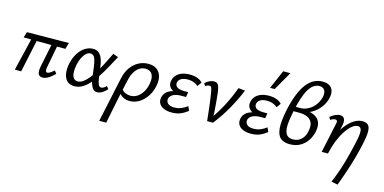

<svg xmlns="http://www.w3.org/2000/svg" viewBox="-89 -1219 4021 2012"><g transform="rotate(15 1921.5 -212.5)"><path d="M358 6Q338 6 324.5 -4.5Q311 -15 307 -38.5Q303 -62 311 -102L374 -409H434L377 -107Q375 -96 375 -84.5Q375 -73 379 -65Q383 -57 395 -57Q407 -57 424 -68Q441 -79 465 -100L489 -70Q467 -47 444.5 -30Q422 -13 400.5 -3.5Q379 6 358 6ZM58 0 156 -409H214L127 0ZM513 -347 60 -350 79 -412 533 -416Z M703 7Q651 7 622 -23.5Q593 -54 586.5 -104.5Q580 -155 593 -214Q608 -277 638 -324Q668 -371 709 -397Q750 -423 795 -423Q831 -423 854 -406Q877 -389 890 -361Q903 -333 910 -297.5Q917 -262 921 -224Q927 -180 932.5 -140.5Q938 -101 948.5 -76.5Q959 -52 980 -52Q993 -52 1007.5 -61Q1022 -70 1035 -84L1057 -55Q1038 -32 1009 -13Q980 6 951 6Q923 6 906.5 -12.5Q890 -31 880 -61Q870 -91 865 -127.5Q860 -164 856 -200Q850 -251 842.5 -289Q835 -327 821 -348Q807 -369 781 -369Q756 -369 733.5 -348Q711 -327 694 -291.5Q677 -256 668 -210Q659 -162 662 -126.5Q665 -91 681 -71Q697 -51 726 -51Q754 -51 783 -71.5Q812 -92 841 -127.5Q870 -163 899 -210.5Q928 -258 956 -313Q984 -368 1012 -427L1069 -406Q1034 -341 1000.5 -280.5Q967 -220 932.5 -167.5Q898 -115 862 -76Q826 -37 786.5 -15Q747 7 703 7Z M1051 289Q1065 225 1078 164.5Q1091 104 1103.5 44.5Q1116 -15 1129 -75.5Q1142 -136 1156 -199Q1171 -271 1207 -320.5Q1243 -370 1291.5 -395.5Q1340 -421 1396 -421Q1452 -421 1487.5 -395.5Q1523 -370 1535.5 -324Q1548 -278 1535 -217Q1522 -153 1487.5 -102Q1453 -51 1405.5 -22Q1358 7 1303 7Q1272 7 1247 -3Q1222 -13 1204.5 -29.5Q1187 -46 1178 -66L1200 -98Q1214 -73 1241 -61Q1268 -49 1297 -49Q1338 -49 1371 -70.5Q1404 -92 1427.5 -130Q1451 -168 1461 -218Q1475 -288 1453 -326Q1431 -364 1379 -364Q1345 -364 1315.5 -345.5Q1286 -327 1263.5 -290.5Q1241 -254 1229 -200Q1215 -137 1205 -92.5Q1195 -48 1187.5 -10.5Q1180 27 1171.5 67.5Q1163 108 1152.5 160.5Q1142 213 1127 289Z M1758 9Q1711 9 1675 -6Q1639 -21 1622.5 -50.5Q1606 -80 1616 -122Q1629 -174 1683 -199Q1737 -224 1818 -224L1814 -191Q1767 -191 1730.5 -206.5Q1694 -222 1677.5 -251Q1661 -280 1672 -321Q1680 -352 1702.5 -375.5Q1725 -399 1761.5 -412Q1798 -425 1844 -425Q1890 -425 1925 -412.5Q1960 -400 1983 -375L1950 -329Q1934 -345 1905 -357Q1876 -369 1836 -369Q1794 -369 1767 -354Q1740 -339 1734 -312Q1729 -290 1739.5 -274Q1750 -258 1773 -250Q1796 -242 1827 -242H1874L1865 -187H1817Q1759 -187 1726.5 -169Q1694 -151 1687 -123Q1681 -90 1703.5 -69.5Q1726 -49 1771 -49Q1816 -49 1851 -64Q1886 -79 1913 -101L1934 -55Q1898 -26 1857 -8.5Q1816 9 1758 9Z M2144 0Q2140 -38 2135.5 -80.5Q2131 -123 2126 -164.5Q2121 -206 2115.5 -242Q2110 -278 2106 -304Q2099 -340 2093.5 -352.5Q2088 -365 2070 -365Q2060 -365 2049 -360.5Q2038 -356 2029 -349L2011 -376Q2034 -397 2058.5 -409Q2083 -421 2106 -421Q2132 -421 2145.5 -408Q2159 -395 2165 -370.5Q2171 -346 2175 -314Q2181 -265 2185 -215.5Q2189 -166 2192.5 -117Q2196 -68 2197 -19L2163 -25Q2233 -121 2284.5 -219.5Q2336 -318 2372 -419L2445 -412Q2402 -307 2344 -203.5Q2286 -100 2208 0Z M2617 9Q2570 9 2534 -6Q2498 -21 2481.5 -50.5Q2465 -80 2475 -122Q2488 -174 2542 -199Q2596 -224 2677 -224L2673 -191Q2626 -191 2589.5 -206.5Q2553 -222 2536.5 -251Q2520 -280 2531 -321Q2539 -352 2561.5 -375.5Q2584 -399 2620.5 -412Q2657 -425 2703 -425Q2749 -425 2784 -412.5Q2819 -400 2842 -375L2809 -329Q2793 -345 2764 -357Q2735 -369 2695 -369Q2653 -369 2626 -354Q2599 -339 2593 -312Q2588 -290 2598.5 -274Q2609 -258 2632 -250Q2655 -242 2686 -242H2733L2724 -187H2676Q2618 -187 2585.5 -169Q2553 -151 2546 -123Q2540 -90 2562.5 -69.5Q2585 -49 2630 -49Q2675 -49 2710 -64Q2745 -79 2772 -101L2793 -55Q2757 -26 2716 -8.5Q2675 9 2617 9ZM2691 -508 2779 -711H2857L2741 -508Z M3039 10Q2976 10 2940 -21.5Q2904 -53 2898 -125.5Q2892 -198 2917 -322Q2941 -433 2972 -508.5Q3003 -584 3040.5 -629Q3078 -674 3120 -694Q3162 -714 3207 -714Q3256 -714 3284.5 -695Q3313 -676 3322 -642Q3331 -608 3320 -565Q3311 -522 3286.5 -483.5Q3262 -445 3228 -415.5Q3194 -386 3153.5 -369Q3113 -352 3071 -352L3075 -380Q3185 -380 3239 -333Q3293 -286 3272 -186Q3260 -132 3230 -87.5Q3200 -43 3152.5 -16.5Q3105 10 3039 10ZM3060 -48Q3099 -48 3127.5 -64.5Q3156 -81 3174 -110.5Q3192 -140 3199 -179Q3209 -232 3195 -266Q3181 -300 3144.5 -317.5Q3108 -335 3053 -335H2980L2991 -385H3049Q3086 -385 3119.5 -399Q3153 -413 3180 -437.5Q3207 -462 3225 -493.5Q3243 -525 3251 -559Q3260 -605 3243.5 -632.5Q3227 -660 3187 -660Q3156 -660 3127.5 -641.5Q3099 -623 3074.5 -583.5Q3050 -544 3029 -480.5Q3008 -417 2990 -327Q2974 -250 2970 -196.5Q2966 -143 2975 -110.5Q2984 -78 3005 -63Q3026 -48 3060 -48Z M3567 275Q3593 213 3612.5 158.5Q3632 104 3647 52Q3662 0 3676 -54Q3690 -108 3704 -171Q3721 -241 3724 -282Q3727 -323 3717 -341Q3707 -359 3684 -359Q3653 -359 3619 -330Q3585 -301 3553 -251.5Q3521 -202 3495.5 -137Q3470 -72 3455 0H3404Q3428 -102 3463.5 -180Q3499 -258 3541.5 -312Q3584 -366 3629 -393.5Q3674 -421 3717 -421Q3764 -421 3783.5 -397Q3803 -373 3801.5 -321Q3800 -269 3781 -184Q3765 -111 3744.5 -37.5Q3724 36 3697.5 116.5Q3671 197 3636 289ZM3387 0 3457 -325Q3459 -333 3459.5 -342Q3460 -351 3455 -358Q3450 -365 3436 -365Q3424 -365 3410.5 -359.5Q3397 -354 3386 -346L3369 -373Q3394 -395 3421.5 -408Q3449 -421 3474 -421Q3500 -421 3513 -408Q3526 -395 3528.5 -374.5Q3531 -354 3526 -330L3455 0Z"/></g></svg>

Font: Ysabeau Infant Medium
Style: Italic
Weight: 500
Italic angle: -12°
Designer: Christian Thalmann (Catharsis Fonts)
Version: Version 2.001;gftools[0.9.30]; featfreeze: ss01,ss02,lnum